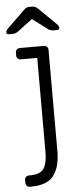

<svg xmlns="http://www.w3.org/2000/svg" viewBox="-81 -757 410 980"><g transform="rotate(-5 124.0 -267.5)"><path d="M42 -462Q32 -462 26 -468Q20 -474 20 -484V-498Q20 -508 26 -514Q32 -520 42 -520H165Q175 -520 181 -514Q187 -508 187 -498V22Q187 101 154 145.5Q121 190 36 190H32Q22 190 16 184Q10 178 10 168V154Q10 144 16 138Q22 132 32 132H36Q91 132 108.5 104Q126 76 126 22V-462ZM153 -711 240 -626Q252 -614 252 -606Q252 -595 238 -595H221Q214 -595 207 -597Q200 -599 196 -602L116 -662L36 -602Q32 -599 25 -597Q18 -595 11 -595H-6Q-20 -595 -20 -606Q-20 -614 -8 -626L79 -711Q88 -720 94.5 -722.5Q101 -725 111 -725H121Q130 -725 137 -722.5Q144 -720 153 -711Z"/></g></svg>

Font: Rubik
Style: Regular
Weight: 300
Designer: Hubert & Fischer
Foundry: Hubert & Fischer
Version: Version 1.100